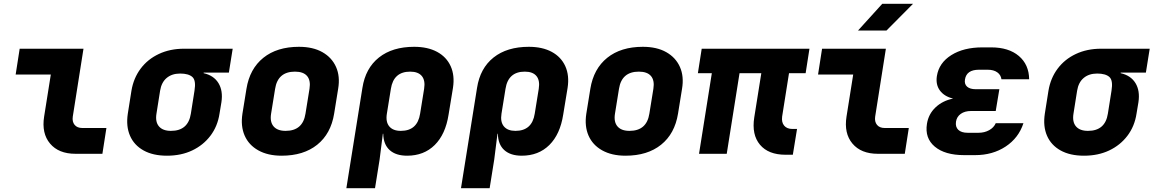

<svg xmlns="http://www.w3.org/2000/svg" viewBox="-20 -805 6040 1005"><path d="M375 0Q287 0 242 -53.5Q197 -107 211 -195L246 -415H62L83 -550H417L361 -195Q357 -168 370.5 -151.5Q384 -135 411 -135H537L516 0Z M854 10Q781 10 731.5 -17.5Q682 -45 660.5 -94.5Q639 -144 649 -210L668 -330Q679 -396 716 -445.5Q753 -495 811.5 -522.5Q870 -550 943 -550H1198L1178 -425H1046V-422Q1099 -410 1123.5 -370Q1148 -330 1139 -270L1129 -210Q1119 -144 1081.5 -94.5Q1044 -45 986 -17.5Q928 10 854 10ZM875 -120Q965 -120 979 -210L998 -330Q1007 -384 987 -402Q967 -420 923 -420Q880 -420 852.5 -397Q825 -374 818 -330L799 -210Q792 -167 812 -143.5Q832 -120 875 -120Z M1454 10Q1382 10 1332 -18Q1282 -46 1260.5 -95.5Q1239 -145 1249 -210L1270 -340Q1287 -445 1358.5 -502.5Q1430 -560 1545 -560Q1618 -560 1667.5 -532Q1717 -504 1739 -454.5Q1761 -405 1750 -340L1729 -210Q1712 -105 1640.5 -47.5Q1569 10 1454 10ZM1475 -120Q1565 -120 1579 -210L1600 -340Q1607 -384 1587.5 -407Q1568 -430 1524 -430Q1434 -430 1420 -340L1399 -210Q1392 -167 1412 -143.5Q1432 -120 1475 -120Z M1793 180 1877 -345Q1893 -448 1963.5 -504Q2034 -560 2148 -560Q2219 -560 2268 -533.5Q2317 -507 2339 -458.5Q2361 -410 2351 -345L2328 -205Q2312 -102 2255.5 -46Q2199 10 2111 10Q2052 10 2019.5 -19.5Q1987 -49 1986 -105H1984L1967 30L1943 180ZM2078 -120Q2165 -120 2179 -210L2200 -340Q2207 -384 2188 -407Q2169 -430 2127 -430Q2040 -430 2026 -340L2005 -210Q1998 -167 2017.5 -143.5Q2037 -120 2078 -120Z M2393 180 2477 -345Q2493 -448 2563.5 -504Q2634 -560 2748 -560Q2819 -560 2868 -533.5Q2917 -507 2939 -458.5Q2961 -410 2951 -345L2928 -205Q2912 -102 2855.5 -46Q2799 10 2711 10Q2652 10 2619.5 -19.5Q2587 -49 2586 -105H2584L2567 30L2543 180ZM2678 -120Q2765 -120 2779 -210L2800 -340Q2807 -384 2788 -407Q2769 -430 2727 -430Q2640 -430 2626 -340L2605 -210Q2598 -167 2617.5 -143.5Q2637 -120 2678 -120Z M3254 10Q3182 10 3132 -18Q3082 -46 3060.5 -95.5Q3039 -145 3049 -210L3070 -340Q3087 -445 3158.5 -502.5Q3230 -560 3345 -560Q3418 -560 3467.5 -532Q3517 -504 3539 -454.5Q3561 -405 3550 -340L3529 -210Q3512 -105 3440.5 -47.5Q3369 10 3254 10ZM3275 -120Q3365 -120 3379 -210L3400 -340Q3407 -384 3387.5 -407Q3368 -430 3324 -430Q3234 -430 3220 -340L3199 -210Q3192 -167 3212 -143.5Q3232 -120 3275 -120Z M4092 5Q4002 5 3958 -47.5Q3914 -100 3928 -190L3965 -422H3851L3784 0H3639L3706 -422H3633L3653 -550H4217L4197 -422H4110L4074 -195Q4070 -165 4084.5 -147.5Q4099 -130 4128 -130H4152L4130 5Z M4575 0Q4487 0 4442 -53.5Q4397 -107 4411 -195L4446 -415H4262L4283 -550H4617L4561 -195Q4557 -168 4570.5 -151.5Q4584 -135 4611 -135H4737L4716 0ZM4471 -645 4598 -785H4759L4620 -645Z M5084 7H5027Q4926 7 4873 -37.5Q4820 -82 4832 -157Q4840 -208 4877 -243Q4914 -278 4969 -289Q4923 -300 4900 -331Q4877 -362 4884 -407Q4895 -476 4959.5 -516.5Q5024 -557 5122 -557H5168Q5260 -557 5313 -512Q5366 -467 5367 -390H5222Q5219 -413 5200 -426.5Q5181 -440 5150 -440H5104Q5039 -440 5031 -389Q5027 -365 5042 -351.5Q5057 -338 5088 -338H5211L5192 -224H5063Q5030 -224 5009 -209Q4988 -194 4984 -168Q4980 -141 4996 -125.5Q5012 -110 5045 -110H5102Q5133 -110 5157.5 -123.5Q5182 -137 5192 -160H5337Q5312 -83 5244 -38Q5176 7 5084 7Z M5654 10Q5581 10 5531.5 -17.5Q5482 -45 5460.5 -94.5Q5439 -144 5449 -210L5468 -330Q5479 -396 5516 -445.5Q5553 -495 5611.5 -522.5Q5670 -550 5743 -550H5998L5978 -425H5846V-422Q5899 -410 5923.5 -370Q5948 -330 5939 -270L5929 -210Q5919 -144 5881.5 -94.5Q5844 -45 5786 -17.5Q5728 10 5654 10ZM5675 -120Q5765 -120 5779 -210L5798 -330Q5807 -384 5787 -402Q5767 -420 5723 -420Q5680 -420 5652.5 -397Q5625 -374 5618 -330L5599 -210Q5592 -167 5612 -143.5Q5632 -120 5675 -120Z"/></svg>

Font: JetBrains Mono ExtraBold
Style: Italic
Weight: 800
Italic angle: -9°
Monospace: yes
Designer: Philipp Nurullin, Konstantin Bulenkov
Foundry: JetBrains
Version: Version 2.305; ttfautohint (v1.8.4.7-5d5b)